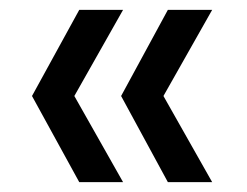

<svg xmlns="http://www.w3.org/2000/svg" viewBox="-20 -490 501 390"><path d="M230 -120H141L45 -295L141 -470H230L131 -295ZM411 -120H321L226 -295L321 -470H411L312 -295Z"/></svg>

Font: Poppins
Style: Regular
Weight: 400
Designer: Ninad Kale (Devanagari), Jonny Pinhorn (Latin)
Version: Version 5.002